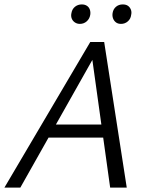

<svg xmlns="http://www.w3.org/2000/svg" viewBox="-21 -848 673 868"><path d="M477 0 391 -617H419L71 0H-1L387 -658H450L552 0ZM158 -226 191 -285H465L482 -226ZM340 -740Q327 -740 317 -747Q307 -754 303 -765Q299 -776 302 -789Q305 -807 318 -817.5Q331 -828 349 -828Q362 -828 371.5 -822Q381 -816 385 -805Q389 -794 387 -781Q384 -763 371 -751.5Q358 -740 340 -740ZM526 -740Q512 -740 503 -747Q494 -754 490 -765Q486 -776 488 -789Q491 -807 503.5 -817.5Q516 -828 534 -828Q548 -828 557 -822Q566 -816 570.5 -805Q575 -794 572 -781Q570 -763 557 -751.5Q544 -740 526 -740Z"/></svg>

Font: Ysabeau Office
Style: Italic
Weight: 400
Italic angle: -12°
Designer: Christian Thalmann (Catharsis Fonts)
Version: Version 2.001;gftools[0.9.30]; featfreeze: tnum,lnum,ss02